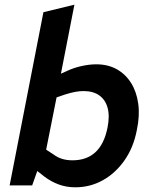

<svg xmlns="http://www.w3.org/2000/svg" viewBox="-20 -790 651 818"><path d="M301 8Q263 8 230.5 -4Q198 -16 170 -37L129 -69L171 -156L208 -132Q225 -119 245 -113Q265 -107 289 -107Q349 -107 386.5 -141.5Q424 -176 438 -246Q448 -296 438.5 -330.5Q429 -365 403 -383.5Q377 -402 336 -402Q319 -402 300 -398.5Q281 -395 256 -387L221 -375L169 -114L150 -93L117 0H21L165 -738L297 -770L230 -427L188 -453L264 -487Q293 -501 327 -508.5Q361 -516 390 -516Q440 -516 477.5 -495Q515 -474 538.5 -436.5Q562 -399 569 -348Q576 -297 563 -236Q549 -162 510.5 -107Q472 -52 418 -22Q364 8 301 8Z"/></svg>

Font: REM Medium
Style: Italic
Weight: 500
Italic angle: -11°
Designer: Octavio Pardo
Foundry: Ashler Design
Version: Version 1.005;gftools[0.9.28]